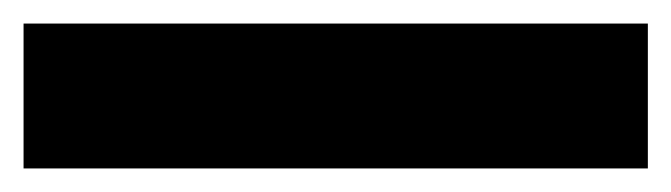

<svg xmlns="http://www.w3.org/2000/svg" viewBox="-20 51 570 163"><path d="M0 194H530V71H0Z"/></svg>

Font: Noto Sans Mono Condensed ExtraBold
Style: Regular
Weight: 800
Width: 3
Designer: Monotype Design Team
Foundry: Monotype Imaging Inc.
Version: Version 2.014